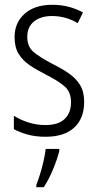

<svg xmlns="http://www.w3.org/2000/svg" viewBox="-20 -613 408 803"><path d="M332 -187Q332 -118 290.5 -79.5Q249 -41 171 -41Q128 -41 94.5 -50.5Q61 -60 38 -73V-129Q64 -112 98.5 -101Q133 -90 170 -90Q224 -90 250.5 -115.5Q277 -141 277 -185Q277 -228 251 -251Q225 -274 172 -301Q134 -320 104.5 -340Q75 -360 58 -387.5Q41 -415 41 -458Q41 -518 83 -555.5Q125 -593 199 -593Q235 -593 267.5 -584.5Q300 -576 327 -561L305 -516Q283 -530 255 -538Q227 -546 198 -546Q150 -546 122 -523Q94 -500 94 -459Q94 -418 120.5 -395.5Q147 -373 201 -345Q239 -326 268 -306Q297 -286 314.5 -258Q332 -230 332 -187ZM228 19Q219 54 201.5 96Q184 138 163 170H132V160Q139 143 147.5 115.5Q156 88 162.5 59Q169 30 171 10H228Z"/></svg>

Font: Noto Sans Tamil UI Condensed Light
Style: Regular
Weight: 300
Width: 3
Designer: Jelle Bosma - Monotype Design Team
Foundry: Monotype Imaging Inc.
Version: Version 2.004; ttfautohint (v1.8.4.7-5d5b)